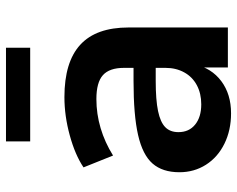

<svg xmlns="http://www.w3.org/2000/svg" viewBox="-96 -690 796 645"><g transform="rotate(-90 302.5 -367.0)"><path d="M46.9 -162.8Q46.9 -219.5 76 -252.9Q105.2 -286.4 171.8 -301.6Q238.3 -316.9 353.3 -316.9H415.3V-242.4H354.2Q290 -242.4 252.6 -234.6Q215.1 -226.8 198.4 -210.4Q181.6 -194.1 181.6 -166Q181.6 -130.6 206.9 -110Q232.2 -89.4 275.1 -89.4Q311.3 -89.4 339.2 -104.2Q367.2 -119.1 382.3 -146.6Q397.5 -174.1 397.5 -209.2V-349.1Q397.5 -397.9 373 -419.8Q348.6 -441.7 292.7 -441.7Q242.9 -441.7 195.1 -427.5Q147.2 -413.3 103 -385.7L63.2 -484.9Q105.2 -513.2 170.7 -531.1Q236.1 -549.1 299.3 -549.1Q417.2 -549.1 475.2 -495.8Q533.2 -442.6 533.2 -333.7V0H398.9V-111.6H409.2Q396.7 -54.9 352.9 -22.1Q309.1 10.7 244.9 10.7Q188 10.7 142.7 -11.6Q97.4 -33.9 72.1 -73.6Q46.9 -113.3 46.9 -162.8ZM150.6 -745.4H465.1V-664.1H150.6Z"/></g></svg>

Font: Min Sans VF VF
Style: Regular
Weight: 400
Designer: Jinseong-Kim, NotoSansCJK, Nunito
Foundry: Jinseong-Kim
Version: Version 1.420;Glyphs 3.1.2 (3151)